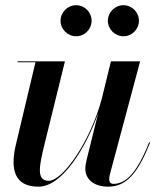

<svg xmlns="http://www.w3.org/2000/svg" viewBox="-20 -690 612 720"><path d="M384.5 -612C384.5 -580.5 411 -554 443 -554C475 -554 501 -580.5 501 -612C501 -644 475 -670.5 443 -670.5C411 -670.5 384.5 -644 384.5 -612ZM207 -612C207 -580.5 233.5 -554 265.5 -554C297.5 -554 323.5 -580.5 323.5 -612C323.5 -644 297.5 -670.5 265.5 -670.5C233.5 -670.5 207 -644 207 -612ZM223.5 -460H45.5V-456.5H113L38 -141C19.5 -56 33 10 124.5 10C214.5 10 303.5 -139.5 348 -265L305 -91.5C302.5 -80.5 300 -66 300 -57C300 -21.5 327.5 10 386 10C455.5 10 498 -43 543 -155.5L539.5 -157C492 -37.5 450.5 -0.5 405 -0.5C394.5 -0.5 389.5 -8 389.5 -17C389.5 -21.5 390 -28 391.5 -34L505.5 -460H396L361.5 -319C319.5 -162.5 217 -12 162.5 -12C115 -12 127.5 -69 146.5 -147.5Z"/></svg>

Font: Bodoni* 48pt Medium
Style: Italic
Weight: 500
Italic angle: -13°
Version: Version 2.3